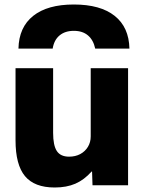

<svg xmlns="http://www.w3.org/2000/svg" viewBox="-20 -823 651 853"><path d="M308 -803Q426 -803 489.5 -752.5Q553 -702 555 -607H403Q395 -645 371 -665.5Q347 -686 308 -686Q269 -686 244.5 -665.5Q220 -645 214 -607H62Q64 -702 127.5 -752.5Q191 -803 308 -803ZM223 10Q133 10 91 -40.5Q49 -91 49 -200V-520H216V-233Q216 -177 232.5 -152Q249 -127 287 -127Q315 -127 336.5 -138.5Q358 -150 370.5 -170.5Q383 -191 383 -217V-520H549V0H391L389 -61H387Q354 -24 315 -7Q276 10 223 10Z"/></svg>

Font: M PLUS 1 ExtraBold
Style: Regular
Weight: 800
Designer: Coji Morishita
Foundry: UNDERFOREST DESIGN
Version: Version 1.001